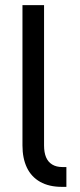

<svg xmlns="http://www.w3.org/2000/svg" viewBox="-20 -727 312 747"><path d="M222.7 -77.1Q230.5 -77.1 238.3 -77.1V0Q229.5 0 220.7 0Q170.9 0 136.2 -19.5Q101.6 -39.1 84.5 -75.2Q67.4 -111.3 67.4 -161.1V-707H151.4V-161.1Q151.4 -133.8 159.2 -115.2Q167 -96.7 183.1 -86.9Q199.2 -77.1 222.7 -77.1Z"/></svg>

Font: Pretendard GOV Variable
Style: Regular
Weight: 400
Designer: Base glyphs from Inter by Rasmus Andersson; Hangul glyphs from Noto Sans CJK(Source Han Sans) by Jang Soo-young and Kang
Foundry: Kil Hyung-jin
Version: Version 1.307;Glyphs 3.2 (3192)